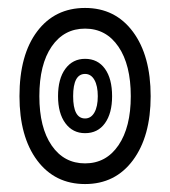

<svg xmlns="http://www.w3.org/2000/svg" viewBox="-20 -481 428 483"><path d="M194 -18Q118 -18 73.5 -77.5Q29 -137 29 -239Q29 -343 73.5 -402Q118 -461 194 -461Q270 -461 314.5 -401Q359 -341 359 -239Q359 -138 314.5 -78Q270 -18 194 -18ZM194 -70Q247 -70 278 -115.5Q309 -161 309 -239Q309 -318 278 -363.5Q247 -409 194 -409Q141 -409 110 -364Q79 -319 79 -239Q79 -160 110 -115Q141 -70 194 -70ZM194 -146Q163 -146 144.5 -171Q126 -196 126 -239Q126 -283 144.5 -308Q163 -333 194 -333Q226 -333 244 -308Q262 -283 262 -239Q262 -196 244 -171Q226 -146 194 -146ZM194 -183Q209 -183 217.5 -198Q226 -213 226 -239Q226 -265 217.5 -280Q209 -295 194 -295Q164 -295 164 -239Q164 -183 194 -183Z"/></svg>

Font: Noto Sans Thai Looped UI Condensed
Style: Regular
Weight: 400
Width: 3
Designer: Cadson Demak Team
Foundry: Cadson Demak Co., Ltd.
Version: Version 1.000; ttfautohint (v1.8.4.7-5d5b)